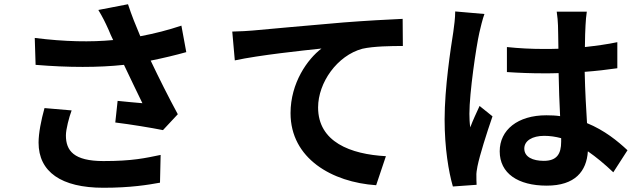

<svg xmlns="http://www.w3.org/2000/svg" viewBox="-20 -835 3020 906"><path d="M190 -325C174 -268 162 -206 162 -162C162 -24 269 51 468 51C597 51 680 37 735 27L738 -104C665 -89 606 -75 468 -75C328 -75 291 -124 291 -196C291 -225 306 -282 318 -314ZM836 -714C773 -693 711 -677 642 -664C620 -716 601 -763 584 -815L444 -788C465 -753 475 -733 493 -693C499 -678 506 -662 514 -646C409 -636 286 -638 144 -656L148 -529C305 -516 444 -516 565 -529C594 -467 628 -398 652 -348C622 -350 568 -356 535 -359L524 -257C597 -248 695 -232 749 -221L819 -296C776 -375 729 -469 691 -549C751 -561 809 -575 859 -589Z M1076 -686 1088 -550C1203 -575 1412 -597 1497 -606C1431 -556 1351 -444 1351 -301C1351 -87 1547 25 1755 39L1801 -98C1634 -107 1481 -165 1481 -328C1481 -445 1571 -573 1690 -605C1743 -617 1828 -618 1881 -618L1880 -746C1811 -743 1702 -737 1600 -729C1419 -713 1255 -699 1173 -691C1153 -689 1115 -687 1076 -686Z M2128 -781C2128 -750 2123 -712 2119 -684C2107 -608 2078 -421 2078 -271C2078 -137 2097 -24 2117 45L2229 37C2228 23 2228 6 2228 -4C2227 -15 2230 -36 2233 -50C2244 -104 2276 -205 2304 -286L2243 -335C2228 -302 2212 -269 2199 -234C2196 -254 2195 -278 2195 -298C2195 -397 2227 -615 2242 -681C2246 -699 2258 -749 2266 -769ZM2628 -166C2628 -108 2607 -76 2546 -76C2494 -76 2454 -94 2454 -134C2454 -171 2492 -194 2548 -194C2575 -194 2602 -190 2628 -183ZM2941 -126C2895 -169 2833 -220 2750 -254C2746 -321 2741 -400 2739 -496C2793 -500 2845 -506 2893 -513V-636C2846 -626 2794 -619 2740 -613C2740 -657 2742 -694 2743 -716C2744 -737 2746 -761 2749 -780H2607C2610 -760 2613 -730 2613 -715C2614 -694 2614 -654 2615 -605C2592 -604 2568 -604 2545 -604C2486 -604 2429 -607 2372 -613V-495C2431 -491 2487 -489 2545 -489C2568 -489 2592 -489 2616 -490C2617 -420 2620 -348 2623 -287C2603 -290 2581 -291 2558 -291C2423 -291 2338 -222 2338 -121C2338 -17 2424 41 2560 41C2694 41 2748 -27 2754 -121C2793 -94 2833 -61 2874 -22Z"/></svg>

Font: Noto Sans Mono CJK JP Bold
Style: Regular
Weight: 700
Designer: Ryoko NISHIZUKA (kana & ideographs); Paul D. Hunt (Latin, Greek & Cyrillic); Wenlong ZHANG (bopomofo); Sandoll Communica
Foundry: Adobe Systems Incorporated
Version: Version 1.004;PS 1.004;hotconv 1.0.82;makeotf.lib2.5.63406